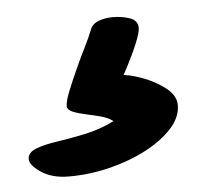

<svg xmlns="http://www.w3.org/2000/svg" viewBox="-33 -114 368 352"><g transform="rotate(-5 150.5 62.0)"><path d="M232 -56Q232 -48 224 -28.5Q216 -9 204 14Q192 37 178 56L155 42Q160 36 170 31.5Q180 27 190 27Q205 27 229 35.5Q253 44 272 58.5Q291 73 291 91Q291 113 273 133Q255 153 225 169Q195 185 157.5 194.5Q120 204 81 204Q50 204 30 190.5Q10 177 10 166Q10 154 25 148Q40 142 64 138.5Q88 135 116.5 129Q145 123 171 110Q162 103 148.5 99.5Q135 96 121 93Q107 90 97.5 86Q88 82 88 75Q88 66 95 48.5Q102 31 111.5 10Q121 -11 130.5 -30Q140 -49 144 -60Q148 -71 160 -75.5Q172 -80 186 -80Q203 -80 217.5 -75Q232 -70 232 -56Z"/></g></svg>

Font: Kalam Variable Light
Style: Regular
Weight: 300
Designer: Lipi Raval, Jonny Pinhorn
Foundry: Indian Type Foundry
Version: Version 3.000